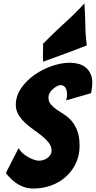

<svg xmlns="http://www.w3.org/2000/svg" viewBox="-20 -1095 557 1117"><path d="M171 2Q131 2 91 -19.5Q51 -41 14 -88L88 -233Q95 -220 109 -206.5Q123 -193 140.5 -183Q158 -173 175.5 -166.5Q193 -160 207 -160Q219 -160 232 -164Q245 -168 256 -176Q267 -184 273.5 -194.5Q280 -205 280 -219Q280 -243 264.5 -263.5Q249 -284 226 -302.5Q203 -321 176 -340Q149 -359 126.5 -380Q104 -401 88 -427Q72 -453 72 -485Q72 -537 103 -582Q134 -627 180.5 -659.5Q227 -692 282 -711Q337 -730 386 -730Q413 -730 437 -723.5Q461 -717 478.5 -702.5Q496 -688 506.5 -666Q517 -644 517 -611Q517 -597 514.5 -583Q512 -569 510 -553L365 -511Q367 -519 368.5 -527Q370 -535 370 -543Q370 -573 359.5 -586.5Q349 -600 332 -600Q324 -600 312.5 -594Q301 -588 289.5 -578.5Q278 -569 270 -556Q262 -543 262 -528Q262 -504 275.5 -488Q289 -472 309 -458Q329 -444 352.5 -429.5Q376 -415 396 -392Q416 -369 429.5 -334.5Q443 -300 443 -247Q443 -191 421.5 -145.5Q400 -100 363.5 -67Q327 -34 277.5 -16Q228 2 171 2ZM231 -736Q230 -747 230 -756Q230 -765 230 -774Q230 -790 230.5 -806.5Q231 -823 231 -841Q299 -910 359 -964Q419 -1018 471 -1075Q476 -1008 476.5 -950Q477 -892 485 -831Q426 -807 358 -782.5Q290 -758 231 -736Z"/></svg>

Font: Bangers
Style: Regular
Weight: 400
Designer: vernon adams
Foundry: Vernon Adams
Version: Version 2.000